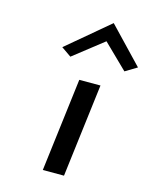

<svg xmlns="http://www.w3.org/2000/svg" viewBox="-115 -853 730 919"><g transform="rotate(15 250.0 -393.5)"><path d="M125 -602 174 -568 322 -684 442 -567 500 -602 333 -777ZM292 -10 349 -472H244L187 -10Z"/></g></svg>

Font: Bluebird
Style: LiExtObl
Weight: 300
Designer: Jasper
Foundry: Cannot Into Space Fonts
Version: Version 0.98